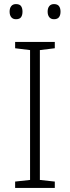

<svg xmlns="http://www.w3.org/2000/svg" viewBox="-20 -919 342 939"><path d="M248 0H54V-31L127 -39V-674L54 -683V-714H248V-683L175 -674V-39L248 -31ZM27 -862Q27 -879 35 -889Q43 -899 58 -899Q76 -899 83 -889Q90 -879 90 -862Q90 -845 83 -835Q76 -825 58 -825Q43 -825 35 -835Q27 -845 27 -862ZM213 -862Q213 -879 221 -889Q229 -899 244 -899Q261 -899 268.5 -889Q276 -879 276 -862Q276 -845 268.5 -835Q261 -825 244 -825Q229 -825 221 -835Q213 -845 213 -862Z"/></svg>

Font: Noto Sans Oriya ExtraLight
Style: Regular
Weight: 250
Version: Version 2.003